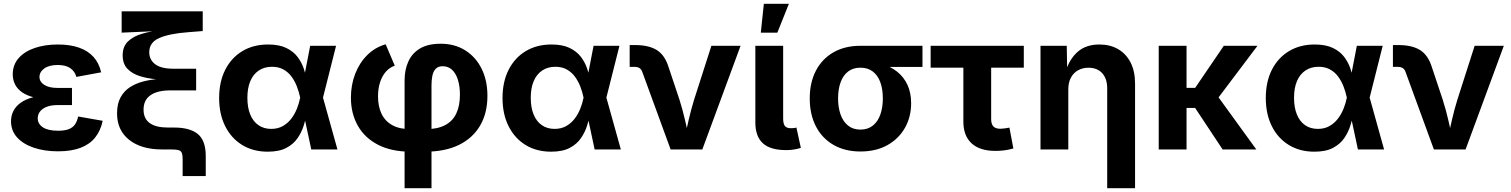

<svg xmlns="http://www.w3.org/2000/svg" viewBox="-20 -787 7954 1011"><path d="M285.4 9.8Q214.8 9.8 158.7 -9Q102.7 -27.7 70.3 -63.1Q38 -98.5 38 -148.5Q38 -177 50.2 -201.9Q62.4 -226.7 88.2 -245.5Q114 -264.3 154.5 -275Q195 -285.8 251.7 -285.8H359V-233.7H283Q249.7 -233.7 226.4 -224.7Q203.2 -215.8 191 -200.2Q178.7 -184.5 178.7 -163.9Q178.7 -134.7 205.7 -116.7Q232.8 -98.6 286.2 -98.6Q320.5 -98.6 341.7 -106.8Q363 -114.9 374.7 -131.6Q386.4 -148.3 391.4 -173.6L520.8 -150.9Q509.7 -99 481.2 -63.1Q452.6 -27.1 404.2 -8.7Q355.9 9.8 285.4 9.8ZM251.7 -264.4Q198.6 -264.4 159.9 -274Q121.2 -283.6 96.2 -301.1Q71.2 -318.7 59.2 -342.7Q47.1 -366.7 47.1 -395Q47.1 -445.8 78.1 -480.9Q109.1 -516 163 -534.4Q216.9 -552.7 284.7 -552.7Q348.9 -552.7 396 -536.2Q443.1 -519.7 472.4 -487.2Q501.7 -454.7 512.6 -406.2L382 -382Q374.4 -411.1 350.3 -427.9Q326.2 -444.8 284 -444.8Q238.5 -444.8 213.2 -426.5Q187.9 -408.2 187.9 -381.7Q187.9 -356.3 213 -340.2Q238.1 -324 283 -324H359V-264.4Z M941.7 140.1V51.7Q941.7 29.6 937.4 18.6Q933.1 7.5 920.9 3.8Q908.7 0 884.5 0H834.5Q723.6 0 660 -50.7Q596.3 -101.4 596.3 -189.7Q596.3 -241.1 615.1 -274.8Q633.8 -308.5 665.1 -328.5Q696.5 -348.4 734.9 -358.2Q773.3 -368 813.3 -370.9Q853.4 -373.9 888.9 -373.9V-366.3Q847.7 -366.3 801.9 -370Q756.1 -373.7 716 -386.3Q675.9 -398.9 650.9 -424.9Q625.9 -451 625.9 -495.7Q625.9 -541.7 653.6 -568.7Q681.4 -595.8 729 -609.6Q776.6 -623.5 835.9 -629.3V-624.5L620.6 -615.1V-727.5H1047.5V-623.5L971.7 -617.5Q872 -610.1 819 -587Q765.9 -563.9 765.9 -511.8Q765.9 -472.7 797 -448.9Q828 -425.1 893.6 -425.1H1012.8V-311.1H877.5Q808.7 -311.1 772.3 -285.6Q735.9 -260.1 735.9 -209.5Q735.9 -162.4 768.4 -138.9Q801 -115.4 864 -115.4H897.1Q979.6 -115.4 1021.5 -81.4Q1063.4 -47.3 1063.4 34.7V140.1Z M1389.8 11.7Q1312.9 11.7 1255.2 -23.6Q1197.6 -59 1165.8 -122.6Q1133.9 -186.1 1133.9 -271Q1133.9 -356.4 1166 -419.6Q1198.1 -482.8 1256.1 -517.8Q1314.2 -552.7 1391.6 -552.7Q1449.9 -552.7 1487.6 -534.4Q1525.3 -516.1 1547.2 -486.9Q1569.1 -457.6 1580.1 -424Q1591.1 -390.5 1596.2 -360.5H1643.8L1680.4 -274.4L1756.9 0H1619.1L1560.3 -274.4Q1554 -304.5 1542.8 -333.1Q1531.6 -361.6 1514.2 -384.7Q1496.8 -407.9 1471.6 -421.6Q1446.5 -435.4 1412.5 -435.4Q1372 -435.4 1342.8 -415.8Q1313.6 -396.3 1298.1 -359.9Q1282.6 -323.5 1282.6 -271.9Q1282.6 -220.9 1297.6 -184.2Q1312.6 -147.5 1340.9 -127.9Q1369.1 -108.3 1408.1 -108.3Q1442.5 -108.3 1468.5 -122.8Q1494.5 -137.3 1513 -161.1Q1531.4 -185 1543.1 -213.9Q1554.7 -242.7 1560.3 -271.5L1613.3 -545.9H1749.6L1680.4 -271.5L1643.8 -191H1596.1Q1590.2 -161.2 1579.4 -126.3Q1568.6 -91.3 1547.1 -59.9Q1525.7 -28.4 1487.9 -8.3Q1450.2 11.7 1389.8 11.7Z M2110.4 204.1V-362.8Q2110.4 -419.2 2130.1 -463Q2149.9 -506.8 2191.7 -531.8Q2233.6 -556.7 2300.3 -556.7Q2374.4 -556.7 2429.6 -522Q2484.9 -487.3 2515.8 -425.6Q2546.6 -363.9 2546.6 -282.3Q2546.6 -191.6 2508.1 -125.7Q2469.6 -59.8 2396.6 -24Q2323.6 11.7 2219.8 11.7H2143Q2041.6 11.7 1971.2 -24.4Q1900.8 -60.5 1864.3 -124.9Q1827.8 -189.3 1827.8 -273.1Q1827.8 -339.2 1849.8 -396.9Q1871.8 -454.7 1912.8 -496Q1953.8 -537.3 2010.7 -553.8L2058.7 -441.2Q2032 -432.1 2012.3 -410Q1992.5 -387.8 1981.5 -354.6Q1970.5 -321.4 1970.5 -279.5Q1970.5 -226.8 1989 -188Q2007.4 -149.2 2045.6 -128Q2083.8 -106.7 2143 -106.7H2219.8Q2282.4 -106.7 2322.7 -127.5Q2363 -148.3 2382.4 -188.9Q2401.8 -229.4 2401.8 -288.5Q2401.8 -333.1 2391.2 -366.8Q2380.7 -400.5 2360.5 -419.4Q2340.2 -438.3 2311 -438.3Q2286.6 -438.3 2273.8 -424.2Q2260.9 -410.2 2256.5 -387.2Q2252.1 -364.3 2252.1 -336.9V204.1Z M2882 11.7Q2805.1 11.7 2747.4 -23.6Q2689.8 -59 2658 -122.6Q2626.1 -186.1 2626.1 -271Q2626.1 -356.4 2658.2 -419.6Q2690.3 -482.8 2748.3 -517.8Q2806.4 -552.7 2883.8 -552.7Q2942.1 -552.7 2979.8 -534.4Q3017.4 -516.1 3039.4 -486.9Q3061.3 -457.6 3072.3 -424Q3083.3 -390.5 3088.4 -360.5H3136L3172.6 -274.4L3249.1 0H3111.2L3052.5 -274.4Q3046.2 -304.5 3035 -333.1Q3023.7 -361.6 3006.3 -384.7Q2988.9 -407.9 2963.8 -421.6Q2938.7 -435.4 2904.7 -435.4Q2864.2 -435.4 2835 -415.8Q2805.8 -396.3 2790.3 -359.9Q2774.8 -323.5 2774.8 -271.9Q2774.8 -220.9 2789.8 -184.2Q2804.8 -147.5 2833.1 -127.9Q2861.3 -108.3 2900.3 -108.3Q2934.6 -108.3 2960.7 -122.8Q2986.7 -137.3 3005.2 -161.1Q3023.6 -185 3035.3 -213.9Q3046.9 -242.7 3052.5 -271.5L3105.5 -545.9H3241.8L3172.6 -271.5L3136 -191H3088.3Q3082.3 -161.2 3071.6 -126.3Q3060.8 -91.3 3039.3 -59.9Q3017.9 -28.4 2980.1 -8.3Q2942.4 11.7 2882 11.7Z M3511.3 0 3362.2 -407.8Q3357 -422.4 3347.2 -428.6Q3337.4 -434.8 3321 -434.8H3295.6V-549.8H3323.1Q3397.1 -549.8 3439.2 -522.9Q3481.3 -495.9 3500.4 -433.9L3557.7 -262.5Q3574.6 -209.1 3587 -155.1Q3599.5 -101 3612.6 -43.1H3581.1Q3594 -101 3606.2 -155.2Q3618.5 -209.3 3635 -262.5L3725.9 -545.9H3879.6L3678.2 0Z M4119.8 3.4Q4036.1 3.4 3996.8 -32.7Q3957.4 -68.9 3957.4 -141.7V-545.9H4103.8V-161.8Q4103.8 -135.5 4113 -123.7Q4122.2 -111.9 4144.2 -111.9Q4156 -111.9 4162.4 -112.7Q4168.8 -113.6 4173.6 -115.3L4197 -8.3Q4185.2 -4.4 4165.1 -0.5Q4145 3.4 4119.8 3.4ZM3986.1 -615.1 4002.2 -767.1H4134.1L4073.2 -615.1Z M4510.8 10.7Q4428.7 10.7 4368.6 -24.2Q4308.5 -59.1 4276.1 -121.9Q4243.8 -184.8 4243.8 -268.7Q4243.8 -352.5 4276.2 -414.7Q4308.7 -477 4368.7 -511.5Q4428.7 -545.9 4510.8 -545.9H4837.4V-434.5H4599.2L4510.8 -430.6Q4471.7 -430.6 4445.5 -410.2Q4419.3 -389.8 4406.2 -353.5Q4393 -317.1 4393 -268.7Q4393 -221.1 4406.2 -183.9Q4419.3 -146.8 4445.5 -125.7Q4471.7 -104.6 4510.8 -104.6Q4549.9 -104.6 4576.2 -125.8Q4602.5 -147 4615.6 -184Q4628.7 -221.1 4628.7 -268.7Q4628.7 -317.1 4615.6 -353.5Q4602.5 -389.8 4576.2 -410.2Q4549.9 -430.6 4510.8 -430.6V-466.1Q4570.4 -466.1 4619.5 -451.9Q4668.5 -437.8 4703.9 -409.6Q4739.2 -381.5 4758.5 -339.9Q4777.7 -298.3 4777.7 -243.1Q4777.7 -171.8 4745.3 -114.2Q4712.8 -56.6 4653 -22.9Q4593.2 10.7 4510.8 10.7Z M5221.6 7.6Q5139.4 7.6 5096 -32.2Q5052.7 -72.1 5052.7 -146.9V-430.6H4880.4V-545.9H5371V-430.6H5199.1V-159.8Q5199.1 -133.7 5210.7 -121.4Q5222.3 -109 5248.6 -109Q5257.4 -109 5272.4 -111.1Q5287.5 -113.2 5295.3 -115.1L5316 -5.3Q5292.2 1.7 5268.2 4.7Q5244.1 7.6 5221.6 7.6Z M5605.3 -316.1V0H5458.9V-545.9H5597.1L5599.5 -409.6H5590.7Q5612.2 -477.9 5655.9 -515.3Q5699.7 -552.7 5768.8 -552.7Q5825.6 -552.7 5867.9 -528.1Q5910.1 -503.4 5933.5 -457.3Q5956.8 -411.3 5956.8 -347.2V204.1H5810.1V-321.7Q5810.1 -372.5 5783.9 -401.5Q5757.7 -430.4 5711.3 -430.4Q5680.5 -430.4 5656.5 -416.9Q5632.5 -403.3 5618.9 -377.9Q5605.3 -352.4 5605.3 -316.1Z M6227.9 -545.9V0H6081.4V-545.9ZM6601.4 -545.9 6354.5 -218.5H6190.4V-324.3H6273.3L6424.1 -545.9ZM6417.9 0 6269.6 -223.9 6381 -295.6 6595.3 0Z M6901 11.7Q6824.1 11.7 6766.5 -23.6Q6708.8 -59 6677 -122.6Q6645.2 -186.1 6645.2 -271Q6645.2 -356.4 6677.2 -419.6Q6709.3 -482.8 6767.4 -517.8Q6825.4 -552.7 6902.8 -552.7Q6961.1 -552.7 6998.8 -534.4Q7036.5 -516.1 7058.4 -486.9Q7080.3 -457.6 7091.3 -424Q7102.4 -390.5 7107.4 -360.5H7155L7191.7 -274.4L7268.1 0H7130.3L7071.6 -274.4Q7065.2 -304.5 7054 -333.1Q7042.8 -361.6 7025.4 -384.7Q7008 -407.9 6982.8 -421.6Q6957.7 -435.4 6923.7 -435.4Q6883.2 -435.4 6854 -415.8Q6824.8 -396.3 6809.3 -359.9Q6793.9 -323.5 6793.9 -271.9Q6793.9 -220.9 6808.9 -184.2Q6823.8 -147.5 6852.1 -127.9Q6880.3 -108.3 6919.3 -108.3Q6953.7 -108.3 6979.7 -122.8Q7005.7 -137.3 7024.2 -161.1Q7042.6 -185 7054.3 -213.9Q7066 -242.7 7071.6 -271.5L7124.6 -545.9H7260.8L7191.7 -271.5L7155 -191H7107.4Q7101.4 -161.2 7090.6 -126.3Q7079.8 -91.3 7058.4 -59.9Q7036.9 -28.4 6999.2 -8.3Q6961.4 11.7 6901 11.7Z M7530.3 0 7381.2 -407.8Q7376 -422.4 7366.2 -428.6Q7356.4 -434.8 7340 -434.8H7314.6V-549.8H7342.2Q7416.1 -549.8 7458.3 -522.9Q7500.4 -495.9 7519.5 -433.9L7576.7 -262.5Q7593.7 -209.1 7606.1 -155.1Q7618.5 -101 7631.6 -43.1H7600.2Q7613 -101 7625.3 -155.2Q7637.6 -209.3 7654.1 -262.5L7744.9 -545.9H7898.6L7697.2 0Z"/></svg>

Font: Inter Variable LoSnoCo
Style: Regular
Weight: 400
Designer: Rasmus Andersson
Foundry: rsms
Version: Version 4.000;git-a52131595; featfreeze: case,dlig,ss01,ss02